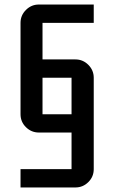

<svg xmlns="http://www.w3.org/2000/svg" viewBox="-20 -740 500 840"><path d="M390.1 0Q390.1 33.2 366.5 56.6Q342.8 80.1 310.1 80.1H69.8V0H293V-160.2H149.9Q117.2 -160.2 93.5 -183.6Q69.8 -207 69.8 -240.2V-640.1Q69.8 -672.9 93.5 -696.5Q117.2 -720.2 149.9 -720.2H390.1V-640.1H166V-480H310.1Q342.8 -480 366.5 -456.3Q390.1 -432.6 390.1 -399.9ZM293 -240.2V-399.9H166V-240.2Z"/></svg>

Font: Laconic
Style: Regular
Weight: 400
Designer: Robby Woodard
Version: Version 1.000